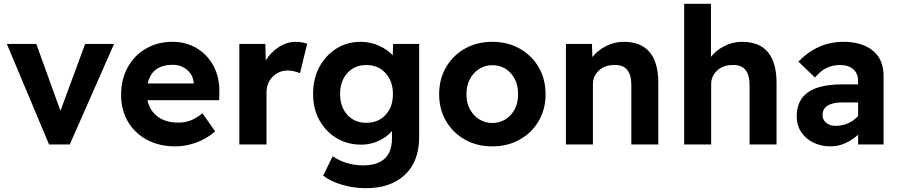

<svg xmlns="http://www.w3.org/2000/svg" viewBox="-20 -760 4725 1010"><path d="M238 0 16 -529H171L298 -177L428 -529H580L347 0Z M903 10Q817 10 752.5 -25Q688 -60 652.5 -121Q617 -182 617 -260Q617 -343 652 -406Q687 -469 748 -504.5Q809 -540 887 -540Q959 -540 1015.5 -506Q1072 -472 1103.5 -412.5Q1135 -353 1134 -277L1133 -233H756Q767 -178 809.5 -146.5Q852 -115 918 -115Q953 -115 982 -126Q1011 -137 1045 -164L1112 -69Q1069 -31 1013.5 -10.5Q958 10 903 10ZM889 -419Q779 -419 757 -321H999V-324Q996 -365 964.5 -392Q933 -419 889 -419Z M1239 0V-529H1376L1378 -442Q1404 -485 1446.5 -512.5Q1489 -540 1536 -540Q1554 -540 1569.5 -537Q1585 -534 1596 -530L1558 -375Q1547 -380 1529.5 -384.5Q1512 -389 1494 -389Q1447 -389 1414.5 -356.5Q1382 -324 1382 -273V0Z M1903 230Q1841 230 1779.5 212Q1718 194 1680 164L1730 62Q1761 84 1803 97Q1845 110 1889 110Q2042 110 2042 -33V-71Q2017 -40 1973 -19.5Q1929 1 1881 1Q1808 1 1750.5 -33.5Q1693 -68 1660 -128Q1627 -188 1627 -266Q1627 -346 1660 -407.5Q1693 -469 1749.5 -504.5Q1806 -540 1877 -540Q1929 -540 1974.5 -519Q2020 -498 2046 -469L2048 -529H2185V-40Q2185 89 2110 159.5Q2035 230 1903 230ZM1907 -114Q1970 -114 2008.5 -156Q2047 -198 2047 -265Q2047 -333 2008 -375.5Q1969 -418 1907 -418Q1845 -418 1807 -375.5Q1769 -333 1769 -266Q1769 -198 1807 -156Q1845 -114 1907 -114Z M2570 10Q2489 10 2426 -25.5Q2363 -61 2326.5 -123Q2290 -185 2290 -264Q2290 -344 2326.5 -406.5Q2363 -469 2426 -504.5Q2489 -540 2570 -540Q2650 -540 2713.5 -504.5Q2777 -469 2813.5 -406.5Q2850 -344 2850 -264Q2850 -185 2813.5 -123Q2777 -61 2713.5 -25.5Q2650 10 2570 10ZM2570 -113Q2609 -113 2640 -133Q2671 -153 2688.5 -187Q2706 -221 2705 -264Q2706 -331 2667.5 -374Q2629 -417 2570 -417Q2531 -417 2500 -397Q2469 -377 2451 -342.5Q2433 -308 2434 -264Q2433 -221 2451 -187Q2469 -153 2500 -133Q2531 -113 2570 -113Z M2957 0V-529H3094L3096 -460Q3124 -495 3168 -517.5Q3212 -540 3261 -540Q3443 -540 3443 -323V0H3301V-313Q3301 -422 3210 -418Q3162 -418 3130.5 -389Q3099 -360 3099 -317V0Z M3579 0V-740H3720V-461Q3747 -496 3791 -518Q3835 -540 3883 -540Q4065 -540 4065 -323V0H3923V-313Q3923 -422 3832 -418Q3784 -418 3752.5 -389Q3721 -360 3721 -317V0Z M4349 10Q4299 10 4258.5 -10Q4218 -30 4194.5 -65.5Q4171 -101 4171 -149Q4171 -316 4408 -316H4494V-331Q4494 -374 4468.5 -396Q4443 -418 4400 -418Q4359 -418 4327 -402Q4295 -386 4267 -352L4180 -436Q4228 -486 4287.5 -513Q4347 -540 4417 -540Q4513 -540 4570.5 -494.5Q4628 -449 4628 -359V0H4494V-51Q4463 -23 4426 -6.5Q4389 10 4349 10ZM4376 -98Q4411 -98 4442 -112Q4473 -126 4494 -150V-221H4406Q4359 -221 4333 -204Q4307 -187 4307 -155Q4307 -129 4326.5 -113.5Q4346 -98 4376 -98Z"/></svg>

Font: Readex Pro SemiBold
Style: Regular
Weight: 600
Designer: Bonnie Shaver-Troup, Thomas Jockin
Foundry: Lexend
Version: Version 1.204; ttfautohint (v1.8.4.7-5d5b)